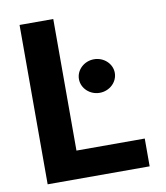

<svg xmlns="http://www.w3.org/2000/svg" viewBox="-82 -795 744 863"><g transform="rotate(-10 290.0 -363.5)"><path d="M65.7 0H531.2V-126.8H219.5V-727.3H65.7ZM286.2 -441.1C286.2 -398.8 323.2 -364.3 367.9 -364.3C413 -364.3 449.9 -398.8 449.9 -441.1C449.9 -483 413 -517.4 367.9 -517.4C323.2 -517.4 286.2 -483 286.2 -441.1Z"/></g></svg>

Font: Margiela Sans
Style: Bold
Weight: 700
Designer: Stefan Endress, Andreas Faust
Version: Version 1.100;FEAKit 1.0